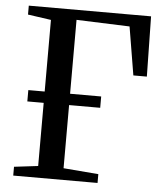

<svg xmlns="http://www.w3.org/2000/svg" viewBox="-53 -789 708 836"><g transform="rotate(5 301.0 -371.5)"><path d="M36 0V-38.5L140.5 -51V-689.5L39 -704V-743H573.5L578 -480H519L484 -691L251.5 -699.5V-51L404.5 -38.5V0ZM69 -327V-376.5H387.5V-327Z"/></g></svg>

Font: Merriweather 60pt
Style: Regular
Weight: 400
Version: Version 2.100